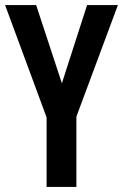

<svg xmlns="http://www.w3.org/2000/svg" viewBox="-20 -734 483 754"><path d="M223 -407 322 -714H443L280 -276V0H163V-273L0 -714H122Z"/></svg>

Font: Noto Sans Ethiopic ExtraCondensed SemiBold
Style: Regular
Weight: 600
Width: 2
Designer: Monotype Design Team
Foundry: Monotype Imaging Inc.
Version: Version 2.102; ttfautohint (v1.8.4.7-5d5b)